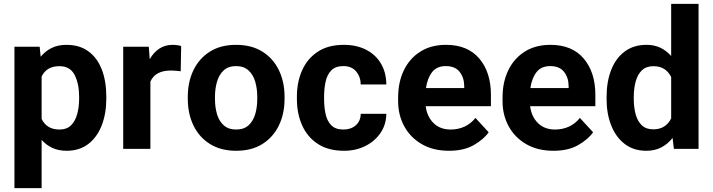

<svg xmlns="http://www.w3.org/2000/svg" viewBox="-20 -770 3687 993"><path d="M529.8 -270V-259.8Q529.8 -182.6 506.1 -121.6Q482.4 -60.5 436.8 -25.4Q391.1 9.8 324.7 9.8Q282.7 9.8 250.7 -5.1Q218.8 -20 195.3 -46.4V203.1H54.7V-528.3H185.1L190.4 -476.6Q214.4 -505.9 247.3 -522Q280.3 -538.1 323.7 -538.1Q391.1 -538.1 437 -504.6Q482.9 -471.2 506.3 -410.9Q529.8 -350.6 529.8 -270ZM389.2 -259.8V-270Q389.2 -336.9 366 -382.3Q342.8 -427.7 287.6 -427.7Q252.4 -427.7 230 -413.8Q207.5 -399.9 195.3 -374.5V-154.8Q207.5 -129.4 230.2 -114.7Q252.9 -100.1 288.6 -100.1Q325.2 -100.1 347.2 -121.8Q369.1 -143.6 379.2 -179.9Q389.2 -216.3 389.2 -259.8Z M917 -531.7 914.6 -401.4Q904.3 -402.8 889.9 -404.1Q875.5 -405.3 863.8 -405.3Q783.2 -405.3 757.8 -348.1V0H617.2V-528.3H749.5L754.4 -463.9Q773.9 -498.5 803.7 -518.3Q833.5 -538.1 873 -538.1Q884.3 -538.1 896.7 -536.4Q909.2 -534.7 917 -531.7Z M951.2 -258.8V-269Q951.2 -346.2 980.5 -407Q1009.8 -467.8 1065.4 -502.9Q1121.1 -538.1 1200.7 -538.1Q1281.2 -538.1 1337.2 -502.9Q1393.1 -467.8 1422.4 -407Q1451.7 -346.2 1451.7 -269V-258.8Q1451.7 -182.1 1422.4 -121.3Q1393.1 -60.5 1337.4 -25.4Q1281.7 9.8 1201.7 9.8Q1121.6 9.8 1065.7 -25.4Q1009.8 -60.5 980.5 -121.3Q951.2 -182.1 951.2 -258.8ZM1091.8 -269V-258.8Q1091.8 -214.8 1102.5 -179Q1113.3 -143.1 1137.5 -121.6Q1161.6 -100.1 1201.7 -100.1Q1241.2 -100.1 1265.1 -121.6Q1289.1 -143.1 1299.8 -179Q1310.5 -214.8 1310.5 -258.8V-269Q1310.5 -312 1299.8 -348.1Q1289.1 -384.3 1264.9 -406.2Q1240.7 -428.2 1200.7 -428.2Q1161.1 -428.2 1137.2 -406.2Q1113.3 -384.3 1102.5 -348.1Q1091.8 -312 1091.8 -269Z M1756.3 -100.1Q1795.4 -100.1 1820.3 -122.3Q1845.2 -144.5 1845.7 -181.6H1978Q1977.5 -126 1948.2 -82.8Q1918.9 -39.6 1869.6 -14.9Q1820.3 9.8 1759.3 9.8Q1677.7 9.8 1623.5 -25.9Q1569.3 -61.5 1542.5 -122.1Q1515.6 -182.6 1515.6 -256.8V-271Q1515.6 -345.7 1542.5 -406.2Q1569.3 -466.8 1623.3 -502.4Q1677.2 -538.1 1758.3 -538.1Q1823.2 -538.1 1872.6 -513.2Q1921.9 -488.3 1949.7 -442.1Q1977.5 -396 1978 -333H1845.7Q1845.2 -372.6 1822 -400.4Q1798.8 -428.2 1755.9 -428.2Q1714.8 -428.2 1693.4 -406Q1671.9 -383.8 1664.1 -347.9Q1656.2 -312 1656.2 -271V-256.8Q1656.2 -215.3 1664.1 -179.7Q1671.9 -144 1693.4 -122.1Q1714.8 -100.1 1756.3 -100.1Z M2302.2 9.8Q2220.2 9.8 2161.1 -24.7Q2102.1 -59.1 2070.6 -117.2Q2039.1 -175.3 2039.1 -246.1V-265.6Q2039.1 -345.7 2069.1 -407.2Q2099.1 -468.8 2154.5 -503.4Q2210 -538.1 2286.6 -538.1Q2398.9 -538.1 2459 -467Q2519 -396 2519 -279.3V-220.7H2181.6Q2188.5 -167 2222.2 -133.5Q2255.9 -100.1 2311 -100.1Q2349.1 -100.1 2382.1 -115Q2415 -129.9 2439 -160.2L2507.3 -85.9Q2482.4 -49.8 2430.9 -20Q2379.4 9.8 2302.2 9.8ZM2285.2 -428.2Q2239.3 -428.2 2214.8 -397Q2190.4 -365.7 2183.1 -314.5H2380.9V-325.2Q2380.4 -368.7 2357.2 -398.4Q2334 -428.2 2285.2 -428.2Z M2842.3 9.8Q2760.3 9.8 2701.2 -24.7Q2642.1 -59.1 2610.6 -117.2Q2579.1 -175.3 2579.1 -246.1V-265.6Q2579.1 -345.7 2609.1 -407.2Q2639.2 -468.8 2694.6 -503.4Q2750 -538.1 2826.7 -538.1Q2939 -538.1 2999 -467Q3059.1 -396 3059.1 -279.3V-220.7H2721.7Q2728.5 -167 2762.2 -133.5Q2795.9 -100.1 2851.1 -100.1Q2889.2 -100.1 2922.1 -115Q2955.1 -129.9 2979 -160.2L3047.4 -85.9Q3022.5 -49.8 2970.9 -20Q2919.4 9.8 2842.3 9.8ZM2825.2 -428.2Q2779.3 -428.2 2754.9 -397Q2730.5 -365.7 2723.1 -314.5H2920.9V-325.2Q2920.4 -368.7 2897.2 -398.4Q2874 -428.2 2825.2 -428.2Z M3117.2 -257.8V-268.1Q3117.2 -348.6 3141.4 -409.4Q3165.5 -470.2 3211.7 -504.2Q3257.8 -538.1 3323.7 -538.1Q3364.3 -538.1 3395.8 -522.9Q3427.2 -507.8 3451.2 -480.5V-750H3592.8V0H3465.3L3458.5 -56.6Q3434.1 -25.4 3400.4 -7.8Q3366.7 9.8 3322.8 9.8Q3257.3 9.8 3211.4 -25.1Q3165.5 -60.1 3141.4 -120.6Q3117.2 -181.2 3117.2 -257.8ZM3257.8 -268.1V-257.8Q3257.8 -214.4 3267.6 -178.7Q3277.3 -143.1 3299.3 -122.1Q3321.3 -101.1 3358.4 -101.1Q3392.6 -101.1 3415.5 -116.2Q3438.5 -131.3 3451.2 -157.7V-371.6Q3438.5 -397.9 3415.8 -412.8Q3393.1 -427.7 3359.4 -427.7Q3322.3 -427.7 3300 -406.5Q3277.8 -385.3 3267.8 -349.1Q3257.8 -313 3257.8 -268.1Z"/></svg>

Font: Vazirmatn RD FD
Style: Bold
Weight: 700
Designer: Saber Rastikerdar
Foundry: Saber Rastikerdar
Version: Version 33.003